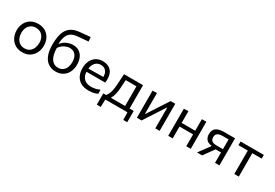

<svg xmlns="http://www.w3.org/2000/svg" viewBox="51 -1824 4354 3045"><g transform="rotate(30 2228.0 -302.0)"><path d="M300.5 11Q219 11 163 -25.8Q107 -62.5 78.5 -122Q50 -181.5 50 -251Q50 -325.5 80.2 -383.5Q110.5 -441.5 166.2 -474.8Q222 -508 299 -508Q378.5 -508 433.8 -474Q489 -440 518.2 -381.8Q547.5 -323.5 547.5 -251Q547.5 -177.5 517.5 -118Q487.5 -58.5 432.2 -23.8Q377 11 300.5 11ZM300.5 -61Q355 -61 391 -88Q427 -115 445 -158.5Q463 -202 463 -251Q463 -335 419 -385.5Q375 -436 300 -436Q246 -436 209 -411.2Q172 -386.5 153.2 -344.8Q134.5 -303 134.5 -251Q134.5 -202 152.8 -158.5Q171 -115 208 -88Q245 -61 300.5 -61Z M911 11Q835 11 777.2 -25.8Q719.5 -62.5 687 -139.2Q654.5 -216 654.5 -336.5Q654.5 -451.5 678.8 -534.5Q703 -617.5 762 -665.2Q821 -713 925 -723.5Q936.5 -724.5 960.2 -726.8Q984 -729 1013.5 -731.8Q1043 -734.5 1071.5 -737.2Q1100 -740 1121 -742L1128 -663.5Q1106.5 -661.5 1077.2 -659Q1048 -656.5 1018.2 -654Q988.5 -651.5 965.2 -649.2Q942 -647 932.5 -646.5Q860 -639.5 817.5 -610Q775 -580.5 755.2 -527.5Q735.5 -474.5 731.5 -397H739Q781.5 -449 836.8 -471.8Q892 -494.5 943.5 -494.5Q1013.5 -494.5 1060.2 -463Q1107 -431.5 1130.2 -376.5Q1153.5 -321.5 1153.5 -251Q1153.5 -178 1125 -118.5Q1096.5 -59 1042.2 -24Q988 11 911 11ZM919 -427Q881.5 -427 832.5 -404.2Q783.5 -381.5 742 -323Q744.5 -190.5 789.8 -125.5Q835 -60.5 910.5 -60.5Q965 -60.5 1000 -86.8Q1035 -113 1051.8 -156Q1068.5 -199 1068.5 -249Q1068.5 -298 1053.8 -338.5Q1039 -379 1006.2 -403Q973.5 -427 919 -427Z M1514 11Q1425 11 1367.5 -23Q1310 -57 1282 -116Q1254 -175 1254 -251Q1254 -326 1281.5 -384Q1309 -442 1360.5 -474.8Q1412 -507.5 1483.5 -507.5Q1577.5 -507.5 1631.8 -453Q1686 -398.5 1686 -294.5Q1686 -258 1682 -231.5H1338Q1342.5 -152.5 1387.5 -107Q1432.5 -61.5 1522 -61.5Q1557 -61.5 1597.5 -70Q1638 -78.5 1673 -98L1676.5 -23.5Q1648 -8 1606 1.5Q1564 11 1514 11ZM1484.5 -441.5Q1423 -441.5 1384.8 -399.8Q1346.5 -358 1339.5 -291L1611 -293.5Q1611 -295 1611 -297.5Q1611 -368 1576 -404.8Q1541 -441.5 1484.5 -441.5Z M1741 138V-68H1793Q1813.5 -89.5 1834 -142Q1854.5 -194.5 1861.5 -298Q1865 -359 1868 -405Q1871 -451 1873.5 -496H2222V-68H2298V138H2226L2222.5 0H1817L1813.5 138ZM1935 -283Q1931.5 -219.5 1918.2 -164Q1905 -108.5 1880 -68H2140.5V-428H1943.5Q1941.5 -395.5 1939.5 -360.8Q1937.5 -326 1935 -283Z M2395.5 0V-496L2475.5 -499V-120H2482.5L2589 -284.5Q2623.5 -337.5 2658.2 -390.8Q2693 -444 2726.5 -496H2812V0H2732.5V-376.5H2725.5L2620 -214Q2585 -160 2550.2 -106.5Q2515.5 -53 2481.5 0Z M2969 0V-496L3051 -499.5V-284H3299.5V-496H3381.5V0H3299.5V-217H3051V0Z M3496 0Q3522.5 -36 3549.2 -72Q3576 -108 3602 -143L3648 -206Q3574.5 -214.5 3544 -252.8Q3513.5 -291 3513.5 -347Q3513.5 -425 3562.8 -460.5Q3612 -496 3707 -496H3907V0H3826.5V-190.5H3728L3688 -136Q3663.5 -102 3638.8 -67.8Q3614 -33.5 3590 0ZM3720.5 -250.5H3826.5V-429.5H3714Q3687 -429.5 3660 -423Q3633 -416.5 3615 -396.5Q3597 -376.5 3597 -337.5Q3597 -305.5 3609.5 -287.8Q3622 -270 3641.2 -262Q3660.5 -254 3681.8 -252.2Q3703 -250.5 3720.5 -250.5Z M4179.5 0V-428.5H4008V-496H4433.5V-428.5H4262V0Z"/></g></svg>

Font: Commissioner
Style: Regular
Weight: 400
Designer: Kostas Bartsokas
Foundry: Kostas Bartsokas
Version: Version 1.000; ttfautohint (v1.8.3)